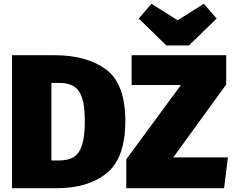

<svg xmlns="http://www.w3.org/2000/svg" viewBox="-20 -985 1228 1005"><path d="M636 -351Q636 -158 539 -79Q442 0 278 0H43V-696H266Q434 -696 535 -621.5Q636 -547 636 -351ZM249 -551V-145H290Q338 -145 367 -164Q396 -183 410 -227.5Q424 -272 424 -351Q424 -429 409.5 -472.5Q395 -516 366 -533.5Q337 -551 291 -551ZM1164 -696V-543L887 -161H1173L1153 0H641V-151L927 -540H669V-696ZM1047 -965 1114 -888 969 -747H851L706 -888L773 -965L910 -879Z"/></svg>

Font: Fira Sans Black
Style: Regular
Weight: 900
Designer: Carrois Corporate & Edenspiekermann AG
Foundry: Carrois Corporate GbR & Edenspiekermann AG
Version: Version 4.203